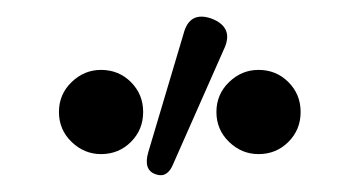

<svg xmlns="http://www.w3.org/2000/svg" viewBox="-20 -760 427 228"><path d="M186 -566Q179 -548 165 -553Q150 -558 156 -579L198 -720Q205 -747 231 -738Q257 -728 247 -704ZM100 -577Q80 -577 65 -591.5Q50 -606 50 -627Q50 -648 65 -662.5Q80 -677 100 -677Q121 -677 135.5 -662.5Q150 -648 150 -627Q150 -606 135.5 -591.5Q121 -577 100 -577ZM287 -577Q267 -577 252 -591.5Q237 -606 237 -627Q237 -648 252 -662.5Q267 -677 287 -677Q308 -677 322.5 -662.5Q337 -648 337 -627Q337 -606 322.5 -591.5Q308 -577 287 -577Z"/></svg>

Font: Shin Retro Maru Gothic Regular
Style: Regular
Weight: 400
Designer: Iose
Foundry: Typographish
Version: Version 1.002